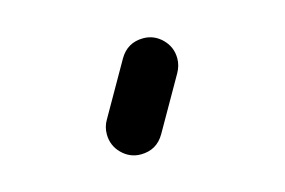

<svg xmlns="http://www.w3.org/2000/svg" viewBox="-48 -208 656 442"><g transform="rotate(-15 280.0 13.5)"><path d="M316 -115Q342 -115 361 -96Q380 -77 380 -50Q380 -33 371 -17L299 109Q280 142 242 142Q216 142 197 123Q178 104 178 77Q178 59 187 44L259 -82Q278 -115 316 -115Z"/></g></svg>

Font: Brass Mono
Style: Bold
Weight: 700
Monospace: yes
Version: Version 1.100; ttfautohint (v1.8.3) -l 8 -r 50 -G 200 -x 14 